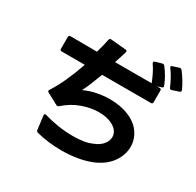

<svg xmlns="http://www.w3.org/2000/svg" viewBox="-191 -1093 1382 1353"><g transform="rotate(30 500.0 -416.0)"><path d="M466 45Q412 45 360 38.5Q308 32 262 20Q250 16 249 5L235 -106V-109Q235 -123 250 -118Q300 -103 362 -93Q424 -83 486 -83Q528 -83 567 -88.5Q606 -94 637 -108Q685 -126 708.5 -155.5Q732 -185 732 -216Q732 -241 716.5 -263Q701 -285 669 -300Q626 -321 563 -321Q500 -321 429 -296Q358 -271 298 -217Q293 -212 287 -212Q281 -212 278 -214L186 -263Q178 -268 178 -274Q178 -278 181 -282Q218 -340 248.5 -407Q279 -474 309 -560H121Q107 -560 107 -574V-670Q107 -684 121 -684L337 -683Q346 -713 353.5 -744Q361 -775 365 -796Q368 -809 381 -808L504 -797Q520 -795 515 -781Q510 -763 501.5 -736Q493 -709 484 -683H782Q771 -712 755 -745Q739 -778 719 -807Q716 -812 716 -816Q716 -823 725 -826L777 -841Q779 -842 783 -842Q790 -842 796 -836Q818 -808 836.5 -776Q855 -744 867 -712Q869 -708 869 -706Q869 -697 859 -694L825 -683H847Q861 -683 861 -669V-574Q861 -560 847 -560H450Q431 -511 414.5 -469.5Q398 -428 381 -396Q428 -418 480.5 -428.5Q533 -439 585 -439Q626 -439 664.5 -432.5Q703 -426 737 -412Q808 -383 843 -331.5Q878 -280 878 -221Q878 -187 866.5 -153.5Q855 -120 832.5 -89.5Q810 -59 775.5 -34Q741 -9 696 8Q645 27 586 36Q527 45 466 45ZM922 -711Q913 -711 910 -720Q898 -749 880 -782Q862 -815 842 -842Q838 -846 838 -850Q838 -857 848 -860L898 -876L904 -877H905Q911 -877 917 -870Q936 -846 956.5 -813Q977 -780 991 -748Q992 -745 992 -741Q992 -733 982 -730L928 -712Q926 -711 922 -711Z"/></g></svg>

Font: LINE Seed JP_TTF Bold
Style: Regular
Weight: 700
Designer: LINE & Fontrix & Fontworks
Version: Version 1.009